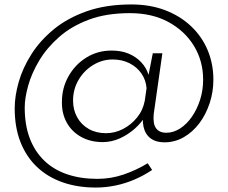

<svg xmlns="http://www.w3.org/2000/svg" viewBox="-20 -630 1022 862"><path d="M410 212Q328 212 261 188.5Q194 165 146 119.5Q98 74 72 8Q46 -58 46 -144Q46 -199 64 -262Q82 -325 121 -386.5Q160 -448 221.5 -498.5Q283 -549 369.5 -579.5Q456 -610 570 -610Q653 -610 720.5 -584.5Q788 -559 837 -513Q886 -467 912 -405.5Q938 -344 938 -272Q938 -217 921 -166Q904 -115 874.5 -76Q845 -37 805 -14Q765 9 718 9Q680 9 656 -9Q632 -27 624.5 -60.5Q617 -94 626 -139L635 -114Q618 -82 587 -54Q556 -26 518.5 -9Q481 8 441 8Q387 8 345 -15Q303 -38 280 -79Q257 -120 258 -173Q258 -235 287.5 -287.5Q317 -340 367.5 -371.5Q418 -403 481 -403Q525 -403 558 -389Q591 -375 614 -350.5Q637 -326 647 -294L666 -391H709L670 -117Q668 -97 671 -78Q674 -59 687.5 -46.5Q701 -34 727 -34Q759 -34 789 -53.5Q819 -73 842 -106.5Q865 -140 878.5 -182.5Q892 -225 892 -272Q892 -356 851 -423.5Q810 -491 736.5 -531Q663 -571 563 -571Q457 -571 378.5 -541.5Q300 -512 245 -463.5Q190 -415 156 -358Q122 -301 106.5 -245.5Q91 -190 91 -147Q91 -69 113.5 -9.5Q136 50 178.5 91Q221 132 281.5 152.5Q342 173 417 173Q478 173 535 153.5Q592 134 643 103L663 133Q626 158 584 176Q542 194 498 203Q454 212 410 212ZM456 -32Q495 -32 531.5 -50.5Q568 -69 595 -102Q622 -135 630 -178L638 -234Q635 -271 615 -300Q595 -329 561.5 -346Q528 -363 486 -363Q439 -363 398 -338Q357 -313 332.5 -271Q308 -229 308 -178Q308 -137 326.5 -103.5Q345 -70 378.5 -51Q412 -32 456 -32Z"/></svg>

Font: Josefin Sans Thin Light
Style: Italic
Weight: 300
Italic angle: -7°
Version: Version 2.000